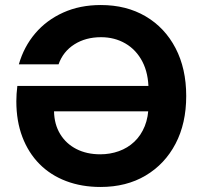

<svg xmlns="http://www.w3.org/2000/svg" viewBox="-20 -732 806 764"><path d="M380 12Q305 12 243 -11.5Q181 -35 137 -79.5Q93 -124 69 -187Q45 -250 45 -329Q45 -343 46 -358.5Q47 -374 49 -390H596V-289H195Q196 -237 219.5 -198.5Q243 -160 284 -139Q325 -118 379 -118Q418 -118 453 -130.5Q488 -143 514.5 -168Q541 -193 556 -230Q571 -267 571 -315V-374Q571 -440 546.5 -487Q522 -534 479 -559Q436 -584 382 -584Q321 -584 276 -555.5Q231 -527 213 -476H55Q75 -546 120 -599Q165 -652 231.5 -682Q298 -712 381 -712Q483 -712 559.5 -667Q636 -622 678.5 -540.5Q721 -459 721 -350Q721 -241 678.5 -160Q636 -79 559.5 -33.5Q483 12 380 12Z"/></svg>

Font: DM Sans 18pt ExtraBold
Style: Regular
Weight: 800
Designer: Colophon Foundry, Jonny Pinhorn
Foundry: Colophon Foundry
Version: Version 4.004;gftools[0.9.30]